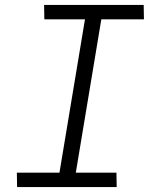

<svg xmlns="http://www.w3.org/2000/svg" viewBox="-20 -755 640 775"><path d="M451 0H49L48 -58H220L323 -677H159L158 -735H560L561 -677H389L286 -58H450Z"/></svg>

Font: Iosevka Light Extended Oblique
Style: Regular
Weight: 300
Width: 7
Italic angle: -9°
Monospace: yes
Designer: Belleve Invis
Foundry: Belleve Invis
Version: Version 32.5.0; ttfautohint (v1.8.4)